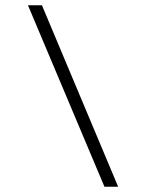

<svg xmlns="http://www.w3.org/2000/svg" viewBox="-20 -708 561 728"><path d="M86 -688H139L428 0H376Z"/></svg>

Font: Zilla Slab Light
Style: Italic
Weight: 300
Italic angle: -6°
Designer: Typotheque.com
Foundry: Typotheque type foundry
Version: Version 1.1; 2017; ttfautohint (v1.6)